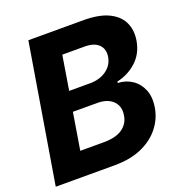

<svg xmlns="http://www.w3.org/2000/svg" viewBox="-131 -839 890 950"><g transform="rotate(-20 314.0 -364.0)"><path d="M1.5 0 122.1 -727.5H413.1Q493.7 -727.5 543.5 -703.6Q593.3 -679.7 613.3 -637.7Q633.3 -595.7 624 -541Q612.8 -477.1 568.8 -437.3Q524.9 -397.5 466.3 -384.8L465.3 -377.4Q506.8 -376 539.6 -354.2Q572.3 -332.5 588.6 -293.7Q605 -254.9 596.2 -201.2Q586.9 -143.6 550.3 -97.9Q513.7 -52.2 453.9 -26.1Q394 0 312 0ZM176.3 -125.5H301.8Q365.7 -126 399.7 -150.6Q433.6 -175.3 439.5 -216.3Q444.8 -246.6 434.1 -269.5Q423.3 -292.5 398.7 -305.9Q374 -319.3 336.4 -319.3H208ZM226.1 -422.9H339.8Q371.1 -423.3 397.7 -434.3Q424.3 -445.3 442.4 -466.1Q460.4 -486.8 464.8 -515.6Q471.2 -555.2 447 -579.1Q422.9 -603 372.6 -603H255.4Z"/></g></svg>

Font: Inter Tight
Style: Bold Italic
Weight: 700
Italic angle: -9.39999°
Designer: Rasmus Andersson
Foundry: rsms
Version: Version 3.004